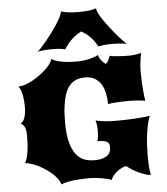

<svg xmlns="http://www.w3.org/2000/svg" viewBox="-63 -1037 957 1103"><g transform="rotate(-5 415.0 -485.5)"><path d="M48.8 -130.9Q58.1 -143.6 65.9 -182.9Q73.7 -222.2 73.7 -290Q73.7 -320.8 65.4 -337.2Q57.1 -353.5 41.5 -358.9Q50.3 -361.3 56.6 -370.1Q63 -378.9 67.4 -391.6Q71.8 -404.3 73.7 -419.7Q75.7 -435.1 75.7 -451.2Q75.7 -493.2 68.6 -525.6Q61.5 -558.1 48.8 -572.3H52.7Q69.3 -572.3 90.1 -579.6Q110.8 -586.9 132.3 -598.9Q153.8 -610.8 174.3 -625.7Q194.8 -640.6 211.2 -656.2Q227.5 -671.9 238 -686.8Q248.5 -701.7 249.5 -712.9Q257.3 -708.5 269.3 -703.9Q281.2 -699.2 298.8 -695.1Q316.4 -690.9 340.6 -688.5Q364.7 -686 397.9 -686Q414.1 -686 431.4 -688Q448.7 -689.9 465.1 -693.6Q481.4 -697.3 495.6 -702.1Q509.8 -707 519 -712.9Q524.9 -694.3 535.9 -680.4Q546.9 -666.5 561 -657.7Q572.8 -668.5 578.1 -680.9Q583.5 -693.4 585.9 -703.1Q590.3 -700.7 602.5 -699Q614.7 -697.3 630.6 -696Q646.5 -694.8 663.8 -694.1Q681.2 -693.4 695.8 -693.4Q732.9 -693.4 768.1 -703.1Q767.1 -699.2 764.9 -688Q762.7 -676.8 760.7 -662.1Q758.8 -647.5 757.3 -630.9Q755.9 -614.3 755.9 -599.1Q755.9 -567.9 757.3 -540Q758.8 -512.2 760.5 -489.7Q762.2 -467.3 764.4 -451.2Q766.6 -435.1 768.1 -427.2Q744.6 -431.2 722.7 -432.9Q700.7 -434.6 679.7 -434.6Q665 -434.6 647.7 -434.1Q630.4 -433.6 613.3 -432.9Q596.2 -432.1 580.6 -430.7Q564.9 -429.2 553.2 -427.2Q553.2 -460.4 546.9 -490.2Q540.5 -520 526.6 -542.2Q512.7 -564.5 490.5 -577.6Q468.3 -590.8 437 -590.8Q419.9 -590.8 402.8 -587.9Q385.7 -585 370.4 -575.9Q355 -566.9 341.6 -550.3Q328.1 -533.7 318.6 -506.1Q309.1 -478.5 303.5 -438.5Q297.9 -398.4 297.9 -342.8Q297.9 -272 310.1 -227.3Q322.3 -182.6 342.8 -157Q363.3 -131.3 390.1 -121.8Q417 -112.3 446.8 -112.3Q476.1 -112.3 494.9 -118.2Q513.7 -124 524.4 -133.3Q535.2 -142.6 539.1 -154.5Q543 -166.5 543 -179.2Q543 -189.9 540.3 -197.5Q537.6 -205.1 530 -210Q522.5 -214.8 508.8 -217.3Q495.1 -219.7 473.6 -219.7Q477.5 -233.4 479.2 -248Q481 -262.7 481 -284.7Q481 -301.8 478.8 -314.7Q476.6 -327.6 473.6 -339.4Q500 -332.5 530.8 -329.8Q561.5 -327.1 590.8 -327.1Q615.7 -327.1 644.3 -327.9Q672.9 -328.6 700 -330.3Q727.1 -332 750 -334.2Q772.9 -336.4 786.1 -339.4Q776.9 -315.9 770.8 -287.8Q764.6 -259.8 761 -230Q757.3 -200.2 755.6 -170.4Q753.9 -140.6 753.9 -113.3Q753.9 -73.7 756.6 -43.5Q759.3 -13.2 763.2 0Q751 0 733.2 -5.6Q715.3 -11.2 696 -20Q676.8 -28.8 658.4 -40Q640.1 -51.3 627 -62.5Q614.3 -62 598.6 -54Q583 -45.9 569.3 -34.7Q555.7 -23.4 546.6 -11.2Q537.6 1 537.6 9.8Q529.3 5.4 513.7 1.5Q498 -2.4 479.7 -5.6Q461.4 -8.8 443.4 -10.5Q425.3 -12.2 412.6 -12.2Q346.2 -12.2 304.4 -5.6Q262.7 1 246.6 9.8Q242.7 -5.4 231.4 -21.2Q220.2 -37.1 204.1 -52Q188 -66.9 168.5 -80.3Q148.9 -93.8 128.2 -104.5Q107.4 -115.2 86.9 -122.1Q66.4 -128.9 48.8 -130.9ZM175.8 -761.2Q183.1 -766.6 197.3 -781.7Q211.4 -796.9 228.5 -817.6Q245.6 -838.4 263.4 -862.3Q281.2 -886.2 295.9 -908.9Q310.5 -931.6 319.8 -950.2Q329.1 -968.8 329.1 -979.5V-981.4Q335 -978.5 346.2 -976.1Q357.4 -973.6 371.6 -971.9Q385.7 -970.2 401.4 -969.2Q417 -968.3 432.1 -968.3Q467.3 -968.3 494.1 -971.9Q521 -975.6 533.2 -981.4Q533.2 -980.5 533 -980.2Q532.7 -980 532.7 -979Q532.7 -968.3 542.5 -949.5Q552.2 -930.7 567.6 -908.2Q583 -885.7 601.8 -861.8Q620.6 -837.9 638.2 -817.4Q655.8 -796.9 670.4 -781.5Q685.1 -766.1 691.9 -761.2Q684.6 -763.7 661.9 -766.4Q639.2 -769 605.5 -769Q573.2 -769 555.2 -766.4Q537.1 -763.7 527.3 -761.2Q522.9 -767.6 516.4 -778.8Q509.8 -790 499.3 -803Q488.8 -815.9 473.4 -829.8Q458 -843.8 436 -856Q411.6 -843.8 394.8 -829.8Q377.9 -815.9 366.2 -802.7Q354.5 -789.6 347.2 -778.6Q339.8 -767.6 335 -761.2Q328.1 -763.7 310.8 -766.4Q293.5 -769 262.2 -769Q228.5 -769 205.8 -766.4Q183.1 -763.7 175.8 -761.2Z"/></g></svg>

Font: Arbutus
Style: Regular
Weight: 400
Designer: Karolina Lach
Foundry: Sorkin Type Co.
Version: Version 1.002